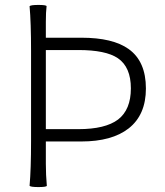

<svg xmlns="http://www.w3.org/2000/svg" viewBox="-20 -754 669 779"><path d="M136 5Q105 5 100 0Q106 -68 106 -182V-364V-547Q106 -662 100 -729Q105 -734 136 -734Q167 -734 169 -729Q166 -705 166 -665V-601H310Q438 -601 502 -555Q572 -505 572 -395Q572 -288 502 -233Q434 -180 310 -180H166V-90Q166 -44 170 0Q167 5 136 5ZM166 -230H298Q407 -230 459 -269Q511 -309 511 -395.5Q511 -482 458 -518Q409 -551 298 -551H166V-390Z"/></svg>

Font: GenSekiGothic TW L
Style: Regular
Weight: 300
Version: Version 1.501;PS 1;hotconv 16.6.51;makeotf.lib2.5.65220